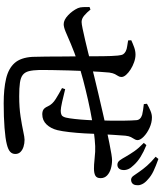

<svg xmlns="http://www.w3.org/2000/svg" viewBox="61 -910 878 1040"><g transform="rotate(90 500.0 -390.0)"><path d="M870 -587Q857 -588 848 -600.5Q839 -613 828 -633Q816 -654 799.5 -678Q783 -702 754 -730L766 -744Q803 -729 829.5 -712.5Q856 -696 874 -676Q890 -660 896 -646Q902 -632 901 -618Q900 -602 891.5 -594Q883 -586 870 -587ZM540 29Q461 29 406 16Q351 3 321.5 -30Q292 -63 288 -126Q287 -157 286.5 -201Q286 -245 286 -295.5Q286 -346 285 -397Q285 -455 284.5 -506.5Q284 -558 281 -589Q279 -610 274 -618Q269 -626 258 -632Q246 -638 230 -640Q214 -642 199 -645L198 -662Q215 -670 235.5 -677.5Q256 -685 276 -685Q295 -685 316.5 -677.5Q338 -670 356 -658.5Q374 -647 385.5 -634Q397 -621 397 -609Q397 -599 392 -591.5Q387 -584 381.5 -573.5Q376 -563 373 -543Q371 -524 369 -491Q367 -458 365 -418Q363 -372 361.5 -322.5Q360 -273 359.5 -231.5Q359 -190 359 -165Q360 -129 365.5 -107.5Q371 -86 385.5 -74.5Q400 -63 428 -59Q456 -55 501 -55Q563 -55 611.5 -62.5Q660 -70 692 -77Q724 -84 737 -84Q757 -84 774.5 -78.5Q792 -73 803 -62Q814 -51 814 -34Q814 -17 802 -6Q790 5 762 12Q731 20 672.5 24.5Q614 29 540 29ZM111 -296Q88 -296 63 -319.5Q38 -343 24 -373Q19 -385 18.5 -401.5Q18 -418 18 -436L32 -441Q47 -422 64 -407.5Q81 -393 99 -393Q109 -393 135.5 -398.5Q162 -404 196.5 -412Q231 -420 265 -428.5Q299 -437 325 -444Q352 -451 394.5 -461.5Q437 -472 486.5 -483.5Q536 -495 583.5 -506Q631 -517 667 -525Q719 -536 755.5 -543.5Q792 -551 815 -554.5Q838 -558 847 -558Q871 -558 893.5 -551.5Q916 -545 930.5 -531Q945 -517 945 -496Q945 -475 931.5 -467.5Q918 -460 893 -460Q871 -460 850 -462.5Q829 -465 802 -466.5Q775 -468 735 -464Q691 -460 635.5 -450.5Q580 -441 522.5 -428Q465 -415 413.5 -401.5Q362 -388 326 -375Q260 -353 218.5 -335Q177 -317 152 -306.5Q127 -296 111 -296ZM599 -180Q584 -180 574 -186Q564 -192 556 -210Q545 -235 516 -253Q487 -271 457 -287L463 -304Q498 -295 532 -287.5Q566 -280 580 -280Q594 -280 603 -284.5Q612 -289 617 -308Q621 -325 624.5 -356.5Q628 -388 630 -422.5Q632 -457 632 -481Q633 -509 633.5 -548Q634 -587 633.5 -625.5Q633 -664 631 -689Q630 -712 602 -721Q590 -724 575.5 -726Q561 -728 544 -730L542 -747Q561 -758 580 -766Q599 -774 616 -774Q644 -774 672.5 -761Q701 -748 720 -729.5Q739 -711 739 -696Q739 -687 733.5 -679Q728 -671 722.5 -660Q717 -649 715 -630Q713 -603 710.5 -566Q708 -529 706 -487Q705 -452 702.5 -409Q700 -366 695.5 -326.5Q691 -287 685 -262Q676 -226 654 -203Q632 -180 599 -180ZM953 -661Q940 -662 931.5 -675Q923 -688 910 -706Q897 -725 878 -747Q859 -769 829 -794L841 -809Q880 -795 906.5 -782.5Q933 -770 952 -752Q970 -737 977.5 -721Q985 -705 983 -693Q983 -678 975 -669.5Q967 -661 953 -661Z"/></g></svg>

Font: Noto Serif KR SemiBold
Style: Regular
Weight: 600
Designer: Ryoko NISHIZUKA 西塚涼子 (kana & ideographs); Frank Grießhammer (Latin, Greek & Cyrillic); Wenlong ZHANG 张文龙 (bopomofo); San
Foundry: Adobe
Version: Version 2.003-H1;hotconv 1.1.1;makeotfexe 2.6.0